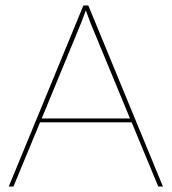

<svg xmlns="http://www.w3.org/2000/svg" viewBox="-20 -680 626 700"><path d="M460 -234H126L29 0H12L284 -660H302L574 0H557ZM454 -248 310 -596 293 -642 276 -597 132 -248Z"/></svg>

Font: Work Sans Thin
Style: Regular
Weight: 260
Designer: Wei Huang
Foundry: Wei Huang
Version: Version 1.500